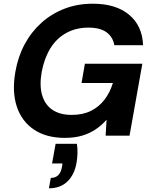

<svg xmlns="http://www.w3.org/2000/svg" viewBox="-20 -732 827 1036"><path d="M330 12Q230 12 163.5 -32.5Q97 -77 70.5 -157.5Q44 -238 63 -345Q77 -426 113 -493Q149 -560 203.5 -609Q258 -658 328 -685Q398 -712 481 -712Q605 -712 676.5 -652.5Q748 -593 752 -488H597Q589 -533 554.5 -558Q520 -583 457 -583Q390 -583 337.5 -554Q285 -525 252 -471.5Q219 -418 205 -344Q192 -270 207.5 -218Q223 -166 263.5 -139Q304 -112 367 -112Q427 -112 471 -134Q515 -156 544.5 -195Q574 -234 589 -284H420L438 -388H748L679 0H550L555 -86Q528 -55 494.5 -33Q461 -11 421 0.5Q381 12 330 12ZM244 284 254 228Q280 228 295 212.5Q310 197 315 165L317 150H261L280 44H395Q399 71 398 97Q397 123 393 146Q382 210 344 247Q306 284 244 284Z"/></svg>

Font: DM Sans 9pt ExtraBold
Style: Italic
Weight: 800
Italic angle: -10°
Version: Version 4.004;gftools[0.9.30]